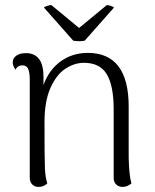

<svg xmlns="http://www.w3.org/2000/svg" viewBox="-20 -725 609 755"><path d="M497 -4Q481 10 462 10Q447 10 437 0.5Q427 -9 427 -25V-301Q426 -391 399 -434.5Q372 -478 310 -478Q273 -478 237.5 -455Q202 -432 178.5 -379.5Q155 -327 155 -244Q155 -106 156.5 -66.5Q158 -27 166 -4Q152 10 132 10Q116 10 106.5 0Q97 -10 97 -27V-417Q96 -445 89.5 -456.5Q83 -468 68 -468Q49 -468 41 -451Q30 -467 30 -479Q30 -496 44 -506Q58 -516 82 -516Q151 -516 151 -423V-391Q173 -451 219 -484Q265 -517 325 -517Q486 -517 486 -306V-103Q488 -31 497 -4ZM291 -615 400 -705Q406 -705 415.5 -702Q425 -699 428 -695L313 -565Q303 -563 293 -563Q282 -563 268 -565L153 -695Q154 -698 164.5 -701.5Q175 -705 182 -705Z"/></svg>

Font: Arima Madurai Light
Style: Regular
Weight: 300
Designer: Joana Correia and Natanael Gama
Foundry: NDISCOVER
Version: Version 1.020